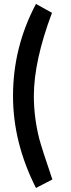

<svg xmlns="http://www.w3.org/2000/svg" viewBox="-20 -809 357 972"><path d="M45.9 -323.2Q45.9 -570.3 162.1 -789.1L243.2 -744.1Q151.4 -500 151.4 -323.2Q151.4 -214.8 178.7 -106.4Q191.4 -58.6 245.1 99.6L162.1 142.6Q45.9 -86.9 45.9 -323.2Z"/></svg>

Font: Puritan
Style: Bold
Weight: 700
Version: 2.1